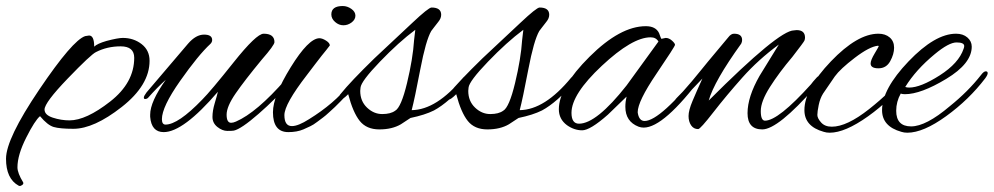

<svg xmlns="http://www.w3.org/2000/svg" viewBox="-120 -428 3302 638"><path d="M377 -226Q377 -145 284.5 -72.5Q192 0 124 0Q79 0 58.5 -6Q38 -12 13 -42Q-4 -28 -33 29.5Q-62 87 -62 128Q-62 147 -43 178Q-41 183 -46 186.5Q-51 190 -53.5 190Q-56 190 -58 189Q-100 166 -100 99.5Q-100 33 10.5 -130.5Q121 -294 163 -308Q173 -310 176 -310Q193 -310 193 -273Q203 -283 234 -292Q272 -302 288 -302Q324 -302 350.5 -281.5Q377 -261 377 -226ZM326 -236Q326 -274 281 -274Q236 -274 199 -255Q182 -247 105 -167Q28 -87 28 -64Q28 -46 55.5 -37Q83 -28 111 -28Q166 -28 246 -90.5Q326 -153 326 -236Z M657 6Q652 7 635.5 7Q619 7 602.5 -6Q586 -19 586 -39.5Q586 -60 593.5 -85Q601 -110 604 -123Q489 11 424 11Q383 11 379 -40Q379 -44 379 -47Q379 -90 431 -163Q402 -137 372 -103Q368 -99 362 -99Q358 -99 358 -104Q358 -109 367 -121L505 -283Q531 -313 558 -313Q585 -313 585 -295Q585 -288 579 -282Q539 -245 478.5 -159Q418 -73 418 -32Q418 -14 430 -14Q472 -14 552 -97Q580 -125 656 -220.5Q732 -316 756 -316Q792 -316 792 -288Q792 -278 750 -230Q693 -161 663 -117.5Q633 -74 633 -47Q633 -20 648 -20Q655 -20 664 -24Q733 -54 829 -164Q835 -171 841 -171Q847 -171 847 -164.5Q847 -158 840 -150Q797 -100 739 -49.5Q681 1 657 6Z M981 -380Q981 -408 1019 -408Q1034 -408 1047.5 -398.5Q1061 -389 1061 -376Q1061 -363 1048.5 -353.5Q1036 -344 1021 -344Q1006 -344 993.5 -355Q981 -366 981 -380ZM838 11Q787 11 787 -55Q787 -109 846 -204.5Q905 -300 941 -301Q951 -301 963.5 -293Q976 -285 976 -277Q971 -270 964 -261.5Q957 -253 949 -243Q941 -233 927 -214.5Q913 -196 900 -179Q825 -82 825 -45.5Q825 -9 850 -9Q871 -9 907 -32Q991 -84 1040 -146Q1058 -169 1064.5 -169Q1071 -169 1071 -161Q1071 -153 1048 -129Q1025 -105 1011.5 -91Q998 -77 993 -72.5Q988 -68 974.5 -55.5Q961 -43 954 -38Q947 -33 934 -23Q921 -13 911 -8.5Q901 -4 888 2Q867 11 838 11Z M1212 -15Q1183 2 1140.5 2Q1098 2 1075.5 -26Q1053 -54 1037 -115Q1019 -97 1012 -97Q1007 -97 1007 -104Q1007 -111 1012 -116Q1045 -157 1124 -234L1250 -352Q1304 -403 1314 -403Q1346 -403 1346 -379Q1346 -367 1336.5 -355.5Q1327 -344 1322.5 -337.5Q1318 -331 1313 -325Q1295 -294 1276.5 -197Q1258 -100 1248 -62Q1331 -63 1419 -170Q1429 -180 1434 -180Q1439 -180 1439 -173.5Q1439 -167 1430 -156Q1372 -88 1322 -61Q1292 -46 1244 -36ZM1077 -126Q1077 -92 1099.5 -70.5Q1122 -49 1150 -49Q1178 -49 1193 -60Q1213 -71 1232.5 -152Q1252 -233 1256 -295L1260 -329Q1205 -288 1142.5 -223Q1080 -158 1078 -137Q1077 -131 1077 -126Z M1571 -15Q1542 2 1499.5 2Q1457 2 1434.5 -26Q1412 -54 1396 -115Q1378 -97 1371 -97Q1366 -97 1366 -104Q1366 -111 1371 -116Q1404 -157 1483 -234L1609 -352Q1663 -403 1673 -403Q1705 -403 1705 -379Q1705 -367 1695.5 -355.5Q1686 -344 1681.5 -337.5Q1677 -331 1672 -325Q1654 -294 1635.5 -197Q1617 -100 1607 -62Q1690 -63 1778 -170Q1788 -180 1793 -180Q1798 -180 1798 -173.5Q1798 -167 1789 -156Q1731 -88 1681 -61Q1651 -46 1603 -36ZM1436 -126Q1436 -92 1458.5 -70.5Q1481 -49 1509 -49Q1537 -49 1552 -60Q1572 -71 1591.5 -152Q1611 -233 1615 -295L1619 -329Q1564 -288 1501.5 -223Q1439 -158 1437 -137Q1436 -131 1436 -126Z M2078 -299 2092 -302Q2103 -302 2113 -293Q2123 -284 2123 -279Q2123 -274 2061 -182.5Q1999 -91 1999 -55Q1999 -52 2000 -49Q2005 -26 2022 -26Q2074 -26 2212 -198Q2215 -202 2219 -202Q2223 -202 2223 -194.5Q2223 -187 2214 -175Q2086 -4 2019 -4Q2010 -4 2002 -7Q1958 -24 1958 -73Q1958 -90 1962 -107L1900 -47Q1841 5 1814.5 5Q1788 5 1764 -12Q1737 -32 1737 -65Q1737 -138 1839 -239.5Q1941 -341 2026 -341Q2059 -341 2070 -318Q2073 -310 2075 -304.5Q2077 -299 2078 -299ZM1779 -53Q1779 -17 1804 -17Q1862 -17 1962 -144L2068 -290Q2060 -304 2042 -304Q1981 -304 1880 -209.5Q1779 -115 1779 -53Z M2319 -316Q2346 -316 2346 -295Q2346 -289 2343 -283Q2253 -158 2235 -94Q2468 -327 2518 -327Q2523 -328 2527 -328Q2555 -328 2555 -303Q2555 -298 2553 -293Q2551 -288 2513 -239Q2469 -187 2438.5 -139Q2408 -91 2408 -59Q2408 -27 2422 -27Q2466 -27 2575 -148Q2577 -150 2582 -157Q2597 -175 2600 -175Q2603 -175 2603 -165Q2603 -155 2589 -139Q2465 2 2413 2Q2364 2 2364 -52Q2364 -106 2404 -176L2468 -280Q2400 -230 2347 -170.5Q2294 -111 2250.5 -55Q2207 1 2200 1Q2185 1 2176.5 -11.5Q2168 -24 2168 -42.5Q2168 -61 2181 -92Q2194 -123 2214 -167L2154 -104Q2132 -82 2126.5 -82Q2121 -82 2121 -88.5Q2121 -95 2129 -103Q2166 -140 2193 -174Q2219 -208 2300 -304Q2309 -316 2319 -316Z M2637 13Q2626 13 2617 10Q2553 -8 2553 -62Q2553 -132 2641 -224Q2729 -316 2799 -316Q2822 -316 2836.5 -303.5Q2851 -291 2851 -269.5Q2851 -248 2838 -224.5Q2825 -201 2799 -201Q2773 -201 2773 -217Q2773 -228 2786.5 -250.5Q2800 -273 2800 -274.5Q2800 -276 2797 -276Q2769 -273 2720.5 -236Q2672 -199 2654 -174L2615 -117Q2605 -101 2600.5 -79Q2596 -57 2596 -46Q2596 -35 2608.5 -21Q2621 -7 2644 -7Q2694 -7 2768 -65.5Q2842 -124 2882 -177Q2887 -183 2894 -183Q2901 -183 2901 -179Q2901 -175 2896 -169Q2841 -96 2764.5 -41.5Q2688 13 2637 13Z M2895 13Q2884 13 2875 10Q2811 -8 2811 -62Q2811 -132 2899 -224Q2987 -316 3057 -316Q3080 -316 3094.5 -303.5Q3109 -291 3109 -273Q3109 -217 3024.5 -166Q2940 -115 2887 -115Q2879 -115 2873 -117Q2858 -90 2858 -60Q2858 -8 2907.5 -8Q2957 -8 3036 -75Q3097 -124 3140 -179Q3149 -191 3155.5 -191Q3162 -191 3162 -185Q3162 -179 3154 -168Q3100 -97 3024 -42Q2948 13 2895 13ZM3084 -275Q3084 -287 3058.5 -287Q3033 -287 2986 -248Q2923 -196 2888 -139Q2894 -137 2901 -137Q2939 -137 3002.5 -177.5Q3066 -218 3082 -266Q3084 -271 3084 -275Z"/></svg>

Font: Alex Brush
Style: Regular
Weight: 400
Designer: Robert E. Leuschke
Foundry: Robert E. Leuschke
Version: Version 1.003